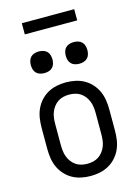

<svg xmlns="http://www.w3.org/2000/svg" viewBox="-134 -981 769 1062"><g transform="rotate(-15 250.0 -449.5)"><path d="M250 8Q223 8 196.5 2.5Q170 -3 146.5 -16Q123 -29 104.5 -49.5Q86 -70 75 -94.5Q64 -119 60 -146Q56 -173 56 -200V-320Q56 -347 60 -374Q64 -401 75 -425.5Q86 -450 104.5 -470.5Q123 -491 146.5 -504Q170 -517 196.5 -522.5Q223 -528 250 -528Q277 -528 303.5 -522.5Q330 -517 353.5 -504Q377 -491 395.5 -470.5Q414 -450 425 -425.5Q436 -401 440 -374Q444 -347 444 -320V-200Q444 -173 440 -146Q436 -119 425 -94.5Q414 -70 395.5 -49.5Q377 -29 353.5 -16Q330 -3 303.5 2.5Q277 8 250 8ZM250 -62Q267 -62 284 -66Q301 -70 315 -79.5Q329 -89 339.5 -103Q350 -117 356 -133Q362 -149 364 -166Q366 -183 366 -200V-320Q366 -337 364 -354Q362 -371 356 -387Q350 -403 339.5 -417Q329 -431 315 -440.5Q301 -450 284 -454Q267 -458 250 -458Q233 -458 216 -454Q199 -450 185 -440.5Q171 -431 160.5 -417Q150 -403 144 -387Q138 -371 136 -354Q134 -337 134 -320V-200Q134 -183 136 -166Q138 -149 144 -133Q150 -117 160.5 -103Q171 -89 185 -79.5Q199 -70 216 -66Q233 -62 250 -62ZM350 -608Q338 -608 325.5 -611.5Q313 -615 304 -624Q295 -633 291.5 -645.5Q288 -658 288 -670Q288 -682 291.5 -694.5Q295 -707 304 -716Q313 -725 325.5 -728.5Q338 -732 350 -732Q362 -732 374.5 -728.5Q387 -725 396 -716Q405 -707 408.5 -694.5Q412 -682 412 -670Q412 -658 408.5 -645.5Q405 -633 396 -624Q387 -615 374.5 -611.5Q362 -608 350 -608ZM150 -608Q138 -608 125.5 -611.5Q113 -615 104 -624Q95 -633 91.5 -645.5Q88 -658 88 -670Q88 -682 91.5 -694.5Q95 -707 104 -716Q113 -725 125.5 -728.5Q138 -732 150 -732Q162 -732 174.5 -728.5Q187 -725 196 -716Q205 -707 208.5 -694.5Q212 -682 212 -670Q212 -658 208.5 -645.5Q205 -633 196 -624Q187 -615 174.5 -611.5Q162 -608 150 -608ZM400 -843H100V-907H400Z"/></g></svg>

Font: Iosevka Term Curly
Style: Regular
Weight: 400
Designer: Belleve Invis
Foundry: Belleve Invis
Version: Version 32.3.0